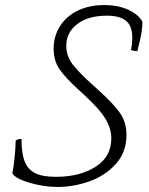

<svg xmlns="http://www.w3.org/2000/svg" viewBox="-20 -727 590 759"><path d="M29 -42Q34 -66 38 -107.5Q42 -149 42 -171Q50 -178 65 -178Q65 -121 77.5 -89Q90 -57 119 -42.5Q148 -28 201 -28Q295 -28 357.5 -67.5Q420 -107 420 -180Q420 -218 398 -255.5Q376 -293 320 -345L293 -370Q241 -417 216.5 -451.5Q192 -486 192 -535Q192 -583 216.5 -622.5Q241 -662 286.5 -684.5Q332 -707 391 -707Q449 -707 490 -687Q531 -667 543 -640Q543 -610 534 -571Q525 -532 523 -525Q510 -525 498 -529L501 -549Q503 -567 503 -578Q503 -624 478.5 -644.5Q454 -665 402 -665Q329 -665 285.5 -632Q242 -599 242 -546Q242 -505 268 -471.5Q294 -438 348 -390L369 -371Q433 -313 456.5 -277Q480 -241 480 -194Q480 -126 438.5 -79.5Q397 -33 334.5 -10.5Q272 12 209 12Q151 12 95 -5Q39 -22 29 -42Z"/></svg>

Font: Charmonman
Style: Regular
Weight: 400
Designer: Ekaluck Peanpanawate
Foundry: Cadson Demak Co.,Ltd.
Version: Version 1.000; ttfautohint (v1.6)